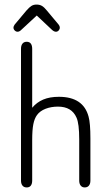

<svg xmlns="http://www.w3.org/2000/svg" viewBox="-20 -813 485 841"><path d="M121 -341V-599Q121 -614 115 -622Q109 -630 97 -630Q85 -630 78.5 -622Q72 -614 72 -599V-22Q72 -8 78.5 0Q85 8 97 8Q109 8 115 0Q121 -8 121 -22V-199Q121 -244 126 -269Q131 -294 142 -309Q155 -327 179.5 -336.5Q204 -346 234 -346Q294 -346 315 -298Q327 -272 327 -202V-22Q327 -8 333.5 0Q340 8 351 8Q363 8 369.5 0Q376 -8 376 -22V-206Q376 -240 374 -264Q372 -288 368 -302Q345 -389 238 -389Q198 -389 169.5 -377Q141 -365 121 -341ZM141 -745 208 -682Q217 -674 225 -674Q232 -674 237 -679.5Q242 -685 242 -692Q242 -699 237 -705L186 -766Q174 -781 164 -787Q154 -793 140 -793Q127 -793 117.5 -787Q108 -781 95 -766L44 -705Q42 -702 40.5 -698.5Q39 -695 39 -692Q39 -685 44.5 -679.5Q50 -674 57 -674Q65 -674 73 -682Z"/></svg>

Font: Beiruti Light
Style: Regular
Weight: 300
Designer: Arlette Boutros
Foundry: Boutros
Version: Version 1.41